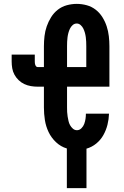

<svg xmlns="http://www.w3.org/2000/svg" viewBox="-20 -763 640 988"><path d="M324 205V1Q293 -8 268.5 -31Q244 -54 230 -83.5Q216 -113 211 -145Q206 -177 206 -210V-317H173Q156 -317 138.5 -320Q121 -323 105 -330.5Q89 -338 76 -350.5Q63 -363 54.5 -378.5Q46 -394 43 -411.5Q40 -429 40 -447V-482H159V-447Q159 -442 159.5 -437.5Q160 -433 161.5 -429Q163 -425 166 -421.5Q169 -418 173 -418H206V-525Q206 -551 209 -577Q212 -603 220.5 -627.5Q229 -652 243 -674.5Q257 -697 277.5 -713Q298 -729 323.5 -736Q349 -743 375 -743Q401 -743 426.5 -736Q452 -729 472.5 -713Q493 -697 507 -674.5Q521 -652 529 -627.5Q537 -603 540 -577Q543 -551 543 -525V-317H325V-210Q325 -198 325.5 -186.5Q326 -175 328 -163.5Q330 -152 332.5 -140.5Q335 -129 340.5 -119Q346 -109 355 -101Q364 -93 376 -93Q389 -93 399 -103Q409 -113 413.5 -125.5Q418 -138 420 -151Q422 -164 422 -178H541Q540 -149 533 -121Q526 -93 512 -68Q498 -43 475.5 -24.5Q453 -6 425 2V205ZM424 -418V-525Q424 -537 423.5 -548.5Q423 -560 421.5 -571.5Q420 -583 417 -594Q414 -605 409 -615.5Q404 -626 395 -634Q386 -642 375 -642Q363 -642 354 -634Q345 -626 340 -615.5Q335 -605 332 -594Q329 -583 327.5 -571.5Q326 -560 325.5 -548.5Q325 -537 325 -525V-418Z"/></svg>

Font: Iosevka Curly Slab Extended
Style: Bold
Weight: 700
Width: 7
Monospace: yes
Designer: Belleve Invis
Foundry: Belleve Invis
Version: Version 11.1.0; ttfautohint (v1.8.3)